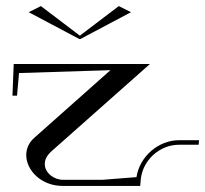

<svg xmlns="http://www.w3.org/2000/svg" viewBox="-20 -610 673 630"><path d="M25 -400 20.9 -296H35.9L42.4 -370.3L342.4 -379.8L92.4 -157.7C76.2 -143.3 68 -125.8 66.4 -107.8C66.2 -105.6 66.1 -103.4 66.1 -101.3C66.1 -51.5 115 0 185 0H440L441.8 -20C447.3 -83.5 503.3 -135 566.8 -135H631.8L633.1 -150H568.1C499.3 -150 438.3 -96.5 427.8 -28.8L315.8 -20H186.8C157 -20 127 -42.7 127 -71.6C127 -87.3 134.2 -100.6 150.1 -114.7L472 -400ZM240.2 -482H243.8L409.8 -570L369.8 -590L242 -493L114.2 -590L74.2 -570Z"/></svg>

Font: Galberik
Style: Regular
Weight: 400
Designer: Gluk
Foundry: Gluk
Version: Version 0.50